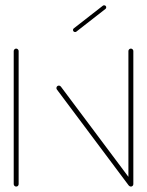

<svg xmlns="http://www.w3.org/2000/svg" viewBox="-20 -701 552 721"><path d="M40.7 -0.4Q37 -0.4 34.3 -3.1Q31.5 -5.9 31.5 -9.6V-509.3Q31.5 -513 34.3 -515.7Q37 -518.5 40.7 -518.5Q44.4 -518.5 47.2 -515.7Q50 -513 50 -509.3V-9.6Q50 -5.9 47.4 -3.1Q44.8 -0.4 40.7 -0.4ZM191.9 -370.4Q191.9 -374.4 194.6 -377Q197.4 -379.6 201.1 -379.6Q205.6 -379.6 208.5 -375.9L478.5 -15.2L463.7 -4.1L193.7 -364.8Q191.9 -367.4 191.9 -370.4ZM471.5 -0.4Q467.8 -0.4 465 -3.1Q462.2 -5.9 462.2 -9.6V-509.3Q462.2 -513 465 -515.7Q467.8 -518.5 471.5 -518.5Q475.2 -518.5 478 -515.7Q480.7 -513 480.7 -509.3V-9.6Q480.7 -5.9 478.1 -3.1Q475.6 -0.4 471.5 -0.4ZM261.9 -580.7Q258.5 -580.7 256.3 -583Q254.1 -585.2 254.1 -588.5Q254.1 -592.2 257 -594.4L366.3 -679.6Q368.1 -681.1 371.1 -681.1Q374.4 -681.1 376.7 -678.9Q378.9 -676.7 378.9 -673.3Q378.9 -669.6 375.9 -667.4L266.7 -582.2Q264.8 -580.7 261.9 -580.7Z"/></svg>

Font: 26F Galaxy Sans Hairline
Style: Regular
Weight: 50
Designer: C₂₉H₂₅N₃O₅
Version: Version 1.100